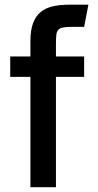

<svg xmlns="http://www.w3.org/2000/svg" viewBox="-20 -781 409 801"><path d="M106.9 -545.5V-608.7Q106.9 -653.8 117.5 -683.2Q128.2 -712.7 148.8 -730.1Q169.4 -747.5 199.6 -754.4Q229.8 -761.4 268.8 -761.4H348.7L331 -669H285.2Q259.2 -669 244.7 -666.7Q230.1 -664.4 223.2 -656.6Q216.3 -648.8 214.8 -634.1Q213.4 -619.3 213.4 -594.5V-545.5H331V-460.2H213.4V0H106.9V-460.2H22.7V-545.5Z"/></svg>

Font: Cannonade Med
Style: Regular
Weight: 500
Designer: Rasmus Andersson
Foundry: rsms
Version: Version 3.012;git-f93a4a705